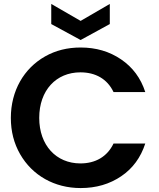

<svg xmlns="http://www.w3.org/2000/svg" viewBox="-20 -948 808 974"><path d="M35 -350C35 -281 51 -220 82 -166C144 -58 256 6 389 6C468 6 536 -14 595 -54C653 -93 694 -149 717 -220H556C524 -153 464 -119 388 -119C265 -119 179 -211 179 -350C179 -490 265 -581 388 -581C464 -581 524 -548 556 -481H717C694 -552 653 -607 594 -647C535 -687 467 -707 389 -707C322 -707 262 -692 209 -662C101 -601 35 -487 35 -350ZM240 -928V-826L389 -745L537 -826V-928L389 -842Z"/></svg>

Font: Poppins SemiBold
Style: Regular
Weight: 600
Designer: Ninad Kale (Devanagari), Jonny Pinhorn (Latin)
Foundry: Indian Type Foundry
Version: 4.004